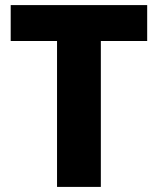

<svg xmlns="http://www.w3.org/2000/svg" viewBox="-20 -734 620 754"><path d="M376 0H204V-573H22V-714H558V-573H376Z"/></svg>

Font: Noto Sans Hebrew Thin ExtraBold
Style: Regular
Weight: 800
Version: Version 3.001